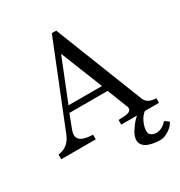

<svg xmlns="http://www.w3.org/2000/svg" viewBox="-226 -890 1171 1252"><g transform="rotate(-30 360.0 -264.0)"><path d="M-8 -35Q70 -45 101 -122L350 -743H383L644 -80Q663 -35 728 -35V0H444V-35Q449 -35 471 -36.5Q493 -38 497 -38Q540 -43 540 -68L539 -77L477 -235H189L150 -133Q142 -111 142 -95Q142 -38 252 -35V0H-8ZM335 -596 209 -281H461ZM569 -5H629Q599 14 581.5 51Q564 88 564 119Q564 144 585.5 154Q607 164 627 161Q667 155 697 119L728 141Q716 169 681.5 192Q647 215 615 215Q595 215 574.5 212Q554 209 531 201.5Q508 194 493 177.5Q478 161 478 138Q478 109 501 73Q524 37 545.5 16Q567 -5 569 -5Z"/></g></svg>

Font: Academico
Style: Regular
Weight: 400
Foundry: Steinberg Media Technologies GmbH
Version: Version 0.902